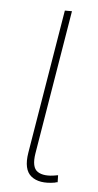

<svg xmlns="http://www.w3.org/2000/svg" viewBox="-45 -569 308 602"><g transform="rotate(5 109.0 -268.0)"><path d="M150.4 1Q101.6 9.3 76.2 -11.2Q50.8 -31.7 59.6 -85.4L134.8 -539.1H157.2L82 -85.4Q74.7 -40.5 94.5 -27.6Q114.3 -14.6 152.8 -22Q156.2 -22.9 155.8 -22.7Q155.3 -22.5 158.7 -22.9L159.2 -1Q157.2 -1 155 -0.5Q152.8 0 150.4 1Z"/></g></svg>

Font: Inter 18pt Thin
Style: Italic
Weight: 250
Italic angle: -9.3988°
Version: Version 4.001;git-66647c0bb